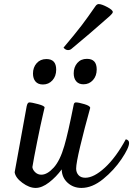

<svg xmlns="http://www.w3.org/2000/svg" viewBox="-20 -918 654 943"><path d="M614 -216Q614 -192 577 -137Q540 -82 486.5 -38.5Q433 5 380 5Q340 5 312 -20.5Q284 -46 283 -86Q256 -49 221 -22Q186 5 155 5Q124 5 90 -20Q56 -45 52 -72L111 -396Q115 -415 124 -415Q136 -415 167.5 -406.5Q199 -398 199 -390Q199 -387 190 -351Q180 -309 162.5 -222Q145 -135 139 -97Q141 -83 153.5 -71.5Q166 -60 183 -60Q212 -60 243.5 -94.5Q275 -129 296 -202Q314 -263 342 -404Q344 -415 353 -415Q366 -415 394.5 -406.5Q423 -398 423 -388Q394 -284 374 -200Q354 -116 354 -90Q354 -71 365.5 -58Q377 -45 399 -45Q441 -45 495 -94.5Q549 -144 598 -234Q614 -230 614 -216ZM342 -558Q342 -588 359.5 -608.5Q377 -629 407 -629Q455 -629 455 -577Q455 -545 436.5 -524.5Q418 -504 390 -504Q367 -504 354.5 -518.5Q342 -533 342 -558ZM142 -557Q142 -587 160 -607.5Q178 -628 208 -628Q256 -628 256 -576Q256 -544 237.5 -523.5Q219 -503 191 -503Q167 -503 154.5 -517.5Q142 -532 142 -557ZM314 -672Q302 -672 292 -684Q351 -754 380 -792Q409 -830 449 -888Q456 -898 465 -898Q479 -898 506.5 -883.5Q534 -869 534 -859Q534 -853 520 -840Q482 -806 422.5 -755Q363 -704 331 -678Q324 -672 314 -672Z"/></svg>

Font: Charmonman
Style: Bold
Weight: 700
Designer: Ekaluck Peanpanawate
Foundry: Cadson Demak Co.,Ltd.
Version: Version 1.000; ttfautohint (v1.6)